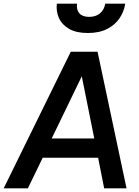

<svg xmlns="http://www.w3.org/2000/svg" viewBox="-47 -1027 759 1047"><path d="M-27 0 339 -745H485L643 0H521L488 -167H186L105 0ZM235 -272H467L399 -611ZM432 -847Q369 -847 330 -869.5Q291 -892 274.5 -928.5Q258 -965 263 -1007H373Q369 -973 386 -954Q403 -935 439 -935Q475 -935 498 -954Q521 -973 527 -1007H636Q629 -963 604.5 -927Q580 -891 537 -869Q494 -847 432 -847Z"/></svg>

Font: Plus Jakarta Sans SemiBold
Style: Italic
Weight: 600
Italic angle: -8°
Designer: Gumpita Rahayu
Foundry: Tokotype
Version: Version 2.071; ttfautohint (v1.8.4.7-5d5b);gftools[0.9.29]